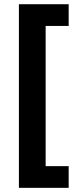

<svg xmlns="http://www.w3.org/2000/svg" viewBox="-20 -734 371 912"><path d="M306.2 55.2H196.8V-610.8H306.2V-713.9H69.8V158.2H306.2Z"/></svg>

Font: Open Sans bold
Style: Bold
Weight: 700
Foundry: Ascender Corporation
Version: Version 1.100;PS 001.100;hotconv 1.0.88;makeotf.lib2.5.64775